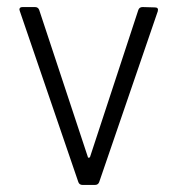

<svg xmlns="http://www.w3.org/2000/svg" viewBox="-20 -524 502 544"><path d="M202 -8 36 -493 35 -497Q35 -504 44 -504H79Q88 -504 91 -496L229 -79Q229 -77 232 -77Q233 -77 235 -79L372 -496Q375 -504 384 -504L419 -503Q430 -503 427 -492L261 -8Q258 0 249 0H214Q205 0 202 -8Z"/></svg>

Font: Barlow GEO Light
Style: Regular
Weight: 300
Designer: Jeremy Tribby
Foundry: Tribby Type
Version: Version 1.408